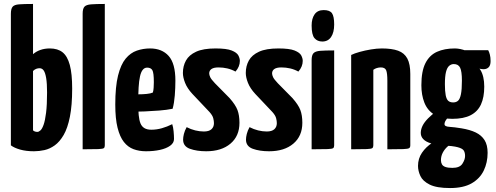

<svg xmlns="http://www.w3.org/2000/svg" viewBox="-20 -755 2506 971"><path d="M152 10Q112 10 82 1.5Q52 -7 35 -20V-685Q35 -710 43.5 -720.5Q52 -731 76 -733Q100 -735 147 -735V-481Q163 -495 184.5 -502.5Q206 -510 232 -510Q272 -510 296.5 -490.5Q321 -471 333 -426.5Q345 -382 345 -307Q345 -222 333.5 -164.5Q322 -107 302 -72.5Q282 -38 257 -20Q232 -2 205 4Q178 10 152 10ZM169 -88Q176 -88 184.5 -95.5Q193 -103 200.5 -124Q208 -145 213 -184.5Q218 -224 218 -287Q218 -333 213.5 -360Q209 -387 201 -398.5Q193 -410 180 -410Q172 -410 163.5 -407Q155 -404 147 -396V-96Q151 -92 156.5 -90Q162 -88 169 -88Z M398 0V-686Q398 -711 407 -721Q416 -731 440.5 -733Q465 -735 510 -735V-20Q510 -10 505.3 -6Q500.7 -2 477.3 -1Q454 0 398 0Z M718 10Q684 10 655.5 -0.5Q627 -11 606.5 -37Q586 -63 574.5 -109Q563 -155 563 -226Q563 -317 577 -373Q591 -429 615.5 -458.5Q640 -488 672 -499Q704 -510 739 -510Q799 -510 833 -472Q867 -434 867 -347Q867 -311 864 -272.5Q861 -234 853 -205Q824 -199 786 -196Q748 -193 712 -191.5Q676 -190 652.5 -190Q629 -190 629 -190L631 -279Q631 -279 645.5 -278.5Q660 -278 681 -278Q702 -278 722 -280Q742 -282 753 -287Q756 -296 757 -311.5Q758 -327 758 -339Q758 -387 750.5 -400Q743 -413 724 -413Q711 -413 702 -402Q693 -391 688 -368.5Q683 -346 681 -312.5Q679 -279 679 -233Q679 -198 681.5 -172.5Q684 -147 690.5 -131Q697 -115 710.5 -107Q724 -99 745 -99Q772 -99 798.5 -106.5Q825 -114 851 -127Q856 -112 858 -90.5Q860 -69 860 -52Q860 -32 840.5 -18Q821 -4 789 3Q757 10 718 10Z M1023 10Q975 10 940.5 -2.5Q906 -15 906 -49Q906 -61 910 -77.5Q914 -94 924 -112Q945 -101 967.5 -95.5Q990 -90 1011 -90Q1037 -90 1049.5 -101.5Q1062 -113 1062 -132Q1062 -143 1058.5 -157Q1055 -171 1040 -188L953 -280Q927 -308 916 -336Q905 -364 905 -386Q905 -421 920.5 -449Q936 -477 972 -493.5Q1008 -510 1070 -510Q1126 -510 1152 -499.5Q1178 -489 1185.5 -474.5Q1193 -460 1193 -447Q1193 -418 1171 -393Q1151 -404 1129.5 -409Q1108 -414 1085 -414Q1061 -414 1049.5 -406Q1038 -398 1038 -384Q1038 -376 1043 -365Q1048 -354 1067 -334L1141 -259Q1171 -225 1181 -198.5Q1191 -172 1191 -134Q1191 -67 1145.5 -28.5Q1100 10 1023 10Z M1341 10Q1293 10 1258.5 -2.5Q1224 -15 1224 -49Q1224 -61 1228 -77.5Q1232 -94 1242 -112Q1263 -101 1285.5 -95.5Q1308 -90 1329 -90Q1355 -90 1367.5 -101.5Q1380 -113 1380 -132Q1380 -143 1376.5 -157Q1373 -171 1358 -188L1271 -280Q1245 -308 1234 -336Q1223 -364 1223 -386Q1223 -421 1238.5 -449Q1254 -477 1290 -493.5Q1326 -510 1388 -510Q1444 -510 1470 -499.5Q1496 -489 1503.5 -474.5Q1511 -460 1511 -447Q1511 -418 1489 -393Q1469 -404 1447.5 -409Q1426 -414 1403 -414Q1379 -414 1367.5 -406Q1356 -398 1356 -384Q1356 -376 1361 -365Q1366 -354 1385 -334L1459 -259Q1489 -225 1499 -198.5Q1509 -172 1509 -134Q1509 -67 1463.5 -28.5Q1418 10 1341 10Z M1556 0V-451Q1556 -476 1565.5 -486Q1575 -496 1599.5 -498Q1624 -500 1670 -500V-20Q1670 -10 1665.2 -6Q1660.5 -2 1636.8 -1Q1613 0 1556 0ZM1610 -545Q1585 -545 1570.5 -562Q1556 -579 1556 -626Q1556 -661 1571 -682.5Q1586 -704 1617 -704Q1648 -704 1659 -688Q1670 -672 1670 -631Q1670 -591 1654.5 -568Q1639 -545 1610 -545Z M1756 0V-477Q1772 -485 1799 -492.5Q1826 -500 1856 -505Q1886 -510 1911 -510Q1962 -510 1993.5 -498.5Q2025 -487 2040 -459Q2055 -431 2055 -381V-20Q2055 -10 2049.5 -6Q2044 -2 2020 -1Q1996 0 1939 0V-346Q1939 -385 1933 -399.5Q1927 -414 1906 -414Q1896 -414 1886 -411Q1876 -408 1868 -402V-20Q1868 -10 1863 -6Q1858 -2 1834.5 -1Q1811 0 1756 0Z M2256 196Q2188 196 2153 178.5Q2118 161 2106 135Q2094 109 2094 84Q2094 47 2114 17.5Q2134 -12 2167 -33.5Q2200 -55 2240 -66L2275 -34Q2258 -27 2243 -13.5Q2228 0 2219 17.5Q2210 35 2210 55Q2210 67 2215 76Q2220 85 2233 89.5Q2246 94 2268 94Q2305 94 2318.5 73Q2332 52 2332 34Q2332 17 2325.5 6.5Q2319 -4 2295 -10.5Q2271 -17 2218 -20Q2183 -23 2158 -30.5Q2133 -38 2120 -52Q2107 -66 2108 -86Q2109 -103 2117.5 -120Q2126 -137 2144.5 -156Q2163 -175 2192 -196L2258 -175Q2258 -175 2250.5 -167Q2243 -159 2235.5 -148Q2228 -137 2228 -127Q2228 -115 2253 -113.5Q2278 -112 2314 -106Q2357 -99 2386 -85Q2415 -71 2430.5 -46.5Q2446 -22 2446 18Q2446 67 2426.5 107.5Q2407 148 2365.5 172Q2324 196 2256 196ZM2267 -154Q2209 -154 2175 -176Q2141 -198 2126 -236.5Q2111 -275 2111 -324Q2111 -395 2131.5 -435.5Q2152 -476 2190 -493Q2228 -510 2280 -510Q2293 -510 2308 -507Q2323 -504 2337 -498L2358 -449Q2390 -433 2409.5 -401.5Q2429 -370 2429 -317Q2429 -263 2412.5 -227Q2396 -191 2360.5 -172.5Q2325 -154 2267 -154ZM2272 -237Q2287 -237 2296.5 -245.5Q2306 -254 2311 -278Q2316 -302 2316 -347Q2316 -394 2307 -412.5Q2298 -431 2275 -431Q2262 -431 2251.5 -422Q2241 -413 2235.5 -391Q2230 -369 2230 -329Q2230 -294 2234 -273.5Q2238 -253 2247 -245Q2256 -237 2272 -237ZM2426 -405Q2411 -405 2387.5 -412.5Q2364 -420 2340.5 -430Q2317 -440 2301.5 -447.5Q2286 -455 2286 -455L2292 -501H2449Q2454 -492 2457.5 -478.5Q2461 -465 2461 -446Q2461 -424 2451 -414.5Q2441 -405 2426 -405Z"/></svg>

Font: Yanone Kaffeesatz ExtraLight
Style: Regular
Weight: 200
Designer: Yanone (Cyrillic: Daniel Pouzeot, Huerta Tipografica, and Cyreal)
Foundry: Yanone
Version: Version 2.003